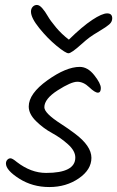

<svg xmlns="http://www.w3.org/2000/svg" viewBox="-20 -772 473 775"><path d="M302 -502Q334 -502 360.5 -468.5Q387 -435 387 -416.5Q387 -398 375 -398Q363 -398 340 -420Q317 -442 292 -442Q267 -442 213 -407.5Q159 -373 159 -339Q159 -315 226 -272Q254 -254 282 -233Q349 -183 349 -135Q349 -87 298 -52Q247 -17 179 -17Q111 -17 57.5 -51Q4 -85 4 -112Q4 -121 9.5 -127Q15 -133 22.5 -133Q30 -133 48 -118Q105 -74 166 -74Q284 -74 284 -136Q284 -163 254.5 -189.5Q225 -216 190 -235Q155 -254 125.5 -283Q96 -312 96 -342Q96 -394 171.5 -448Q247 -502 302 -502ZM433 -698Q433 -684 421 -673.5Q409 -663 382 -647Q355 -631 341.5 -621Q328 -611 308 -593Q268 -557 256.5 -557Q245 -557 208.5 -587Q172 -617 138.5 -658.5Q105 -700 105 -725Q105 -737 112 -744.5Q119 -752 129 -752Q139 -752 150.5 -739Q162 -726 172.5 -707.5Q183 -689 206 -661.5Q229 -634 258 -612Q312 -665 352 -691.5Q392 -718 412.5 -718Q433 -718 433 -698Z"/></svg>

Font: Kalam Light
Style: Regular
Weight: 300
Version: Version 2.001;PS 1.0;hotconv 1.0.79;makeotf.lib2.5.61930; tt